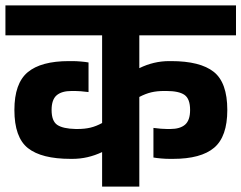

<svg xmlns="http://www.w3.org/2000/svg" viewBox="-30 -687 889 707"><path d="M483 -557V-436Q536 -462 593 -462H600Q707 -462 757 -422.5Q807 -383 807 -282Q807 -184 758.5 -143Q710 -102 607 -102H595Q580 -102 563 -103.5Q546 -105 535 -107V-216Q565 -212 585 -212H597Q633 -212 651.5 -228Q670 -244 670 -282Q670 -323 649.5 -337.5Q629 -352 582 -352H575Q548 -352 527 -347Q506 -342 483 -330V0H346V-127Q293 -102 237 -102H230Q123 -102 73 -141.5Q23 -181 23 -282Q23 -380 72 -421Q121 -462 224 -462H236Q251 -462 268 -460.5Q285 -459 296 -457V-348Q264 -352 246 -352H234Q197 -352 178.5 -336Q160 -320 160 -282Q160 -241 181 -227Q202 -213 249 -212H255Q282 -212 303 -217Q324 -222 346 -234V-557H-10V-667H839V-557Z"/></svg>

Font: Biryani ExtraBold
Style: Regular
Weight: 800
Designer: Dan Reynolds and Mathieu Reguer
Foundry: Dan Reynolds and Mathieu Reguer
Version: Version 1.004; ttfautohint (v1.1) -l 5 -r 5 -G 72 -x 0 -D la